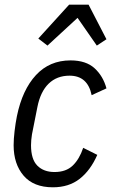

<svg xmlns="http://www.w3.org/2000/svg" viewBox="-20 -785 480 817"><path d="M205 12Q123 12 80.5 -37.5Q38 -87 38 -167Q38 -193 42 -227Q46 -261 52 -291Q75 -403 133 -465.5Q191 -528 280 -528Q346 -528 382.5 -494.5Q419 -461 433 -409L370 -380Q353 -463 276 -463Q222 -463 187 -429Q152 -395 139 -329L116 -213Q114 -201 113 -189Q112 -177 112 -167Q112 -107 139 -80Q166 -53 212 -53Q261 -53 289.5 -80.5Q318 -108 334 -156L394 -126Q365 -60 319 -24Q273 12 205 12ZM357 -765 433 -618 392 -591 310 -709 182 -591 143 -621 274 -765Z"/></svg>

Font: IBM Plex Sans Condensed
Style: Italic
Weight: 400
Width: 3
Italic angle: -11°
Designer: Mike Abbink, Paul van der Laan, Pieter van Rosmalen
Foundry: Bold Monday
Version: Version 1.3